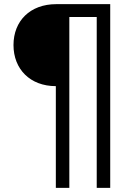

<svg xmlns="http://www.w3.org/2000/svg" viewBox="-20 -725 639 925"><path d="M249 -310V180H314V-643H446V180H511V-705H251C125 -705 45 -624 45 -508C45 -392 125 -310 249 -310Z"/></svg>

Font: Poppy and Pepper
Style: Regular
Weight: 400
Designer: Thy Ha
Foundry: Thy Ha
Version: Version 0.001;Glyphs 3.2 (3227)